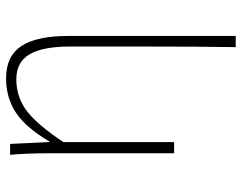

<svg xmlns="http://www.w3.org/2000/svg" viewBox="-100 -480 778 617"><g transform="rotate(-90 288.5 -171.0)"><path d="M448 -124V-334Q448 -422 423 -464.5Q398 -507 343 -507Q285 -507 241 -473.5Q197 -440 141 -356V0H105V-396Q105 -474 100 -527H135L141 -401H143Q187 -476 235 -508Q283 -540 346 -540Q417 -540 449.5 -491Q482 -442 482 -339V198H446Q448 92 448 -124Z"/></g></svg>

Font: Merged Yaku Han JP Thin
Style: Regular
Weight: 250
Designer: Ryoko NISHIZUKA 西塚涼子 (kana, bopomofo & ideographs); Paul D. Hunt (Latin, Greek & Cyrillic); Sandoll Communications 산돌커뮤니
Foundry: Adobe
Version: Version 2.004